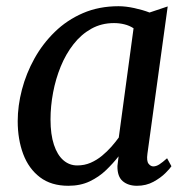

<svg xmlns="http://www.w3.org/2000/svg" viewBox="-20 -588 613 618"><path d="M454.5 -92.9Q451.3 -69.7 458.2 -61Q465 -52.4 473.5 -52.4Q482.7 -52.4 492.8 -58.8Q503 -65.3 517.8 -78.6L531.8 -53Q527.8 -46.3 512.7 -31.1Q497.6 -15.9 474 -2.9Q450.3 10 420.9 10Q392.6 10 375 -4.9Q357.4 -19.9 358 -53.8L361.7 -84.8Q344 -62.2 321.3 -40.3Q298.6 -18.5 268.7 -4.2Q238.8 10 199.9 10Q144.7 10 108.6 -17.5Q72.5 -44.9 54.7 -92.1Q37 -139.4 37 -198.1Q37 -247.4 50.6 -299.5Q64.2 -351.6 90.8 -399.5Q117.3 -447.3 156.5 -485.4Q195.6 -523.6 247.1 -545.8Q298.5 -568 361.5 -568Q384.5 -568 412.3 -562Q440.2 -555.9 461.3 -547.7L519.8 -567.3ZM409.9 -497Q396.4 -505.8 380.4 -509.7Q364.3 -513.7 346.9 -513.7Q306.4 -513.7 273.8 -495.4Q241.2 -477.2 216.7 -445.8Q192.1 -414.5 175.6 -374.3Q159.2 -334.2 150.9 -290.2Q142.6 -246.3 142.6 -203.4Q142.6 -155.2 153.6 -122.1Q164.5 -89.1 183.9 -72.3Q203.2 -55.5 228.6 -55.5Q251.8 -55.5 271.7 -64.1Q291.6 -72.8 308.3 -86.6Q325 -100.4 338.6 -115.8Q352.1 -131.3 362.3 -145.3Z"/></svg>

Font: Merriweather Light
Style: Italic
Weight: 300
Italic angle: -7.8°
Designer: Eben Sorkin
Foundry: Eben Sorkin
Version: Version 2.101